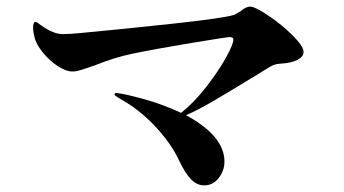

<svg xmlns="http://www.w3.org/2000/svg" viewBox="-20 -626 1040 580"><path d="M897 -469Q897 -455 879 -445.5Q861 -436 831 -434Q814 -433 805 -429Q796 -425 784.5 -417.5Q773 -410 766 -406Q676 -351 626.5 -322Q577 -293 542 -278Q658 -215 658 -138Q658 -110 640.5 -88Q623 -66 597 -66Q574 -66 556 -85.5Q538 -105 521 -141Q499 -189 454.5 -238Q410 -287 359 -318Q347 -325 339.5 -329.5Q332 -334 329 -336.5Q326 -339 326 -341Q326 -345 331 -345Q351 -344 411.5 -327.5Q472 -311 527 -285Q565 -315 601.5 -361.5Q638 -408 661.5 -450Q685 -492 685 -507Q685 -514 674 -514Q666 -514 560 -496.5Q454 -479 381 -464Q327 -453 265 -428Q245 -421 227.5 -415.5Q210 -410 199 -410Q179 -410 153.5 -427Q128 -444 108.5 -468.5Q89 -493 84 -514Q80 -530 80 -543Q80 -551 82 -555.5Q84 -560 87 -560Q90 -560 96 -555.5Q102 -551 106 -548Q142 -523 169 -523Q191 -523 221 -526Q360 -539 507 -555Q654 -571 687 -581Q694 -584 708 -593Q723 -606 736 -606Q750 -606 790.5 -579Q831 -552 864 -519Q897 -486 897 -469Z"/></svg>

Font: Shippori Mincho ExtraBold
Style: Regular
Weight: 800
Designer: FONTDASU
Foundry: FONTDASU / Google Inc. / but / Adobe
Version: Version 3.110; ttfautohint (v1.8.3)